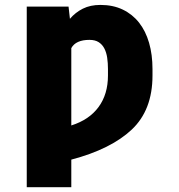

<svg xmlns="http://www.w3.org/2000/svg" viewBox="-20 -573 743 796"><path d="M90.9 203.1V-545.5H264.2L269.9 -495Q292.6 -521.7 323.5 -537.1Q354.4 -552.6 396.3 -552.6Q448.5 -552.6 488.6 -533.4Q528.8 -514.2 556.3 -479.4Q583.8 -444.6 598 -395.6Q612.2 -346.6 612.2 -286.9V-259.9Q612.2 -116.5 525.9 -35.5Q439.6 45.5 275.6 88.8V203.1ZM275.6 -52.9Q349.8 -76.3 388.7 -129.4Q427.6 -182.5 427.6 -259.9V-286.9Q427.6 -311.4 424.4 -333.5Q421.2 -355.5 412.6 -372Q404.1 -388.5 389.2 -398.1Q374.3 -407.7 350.9 -407.7Q294.4 -407.7 275.6 -373.6Z"/></svg>

Font: Inter P Black
Style: Regular
Weight: 900
Designer: Rasmus Andersson
Foundry: rsms
Version: Version 3.018;git-588b23468